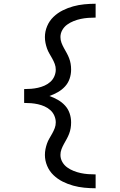

<svg xmlns="http://www.w3.org/2000/svg" viewBox="-20 -853 640 1026"><path d="M491 153Q461 153 430.5 150Q400 147 371 139Q342 131 315 117.5Q288 104 266 83Q244 62 232 33.5Q220 5 220 -25Q220 -41 223 -56Q226 -71 231 -85.5Q236 -100 244 -113.5Q252 -127 259.5 -140.5Q267 -154 272.5 -168.5Q278 -183 278 -199Q278 -217 270.5 -234.5Q263 -252 249 -264.5Q235 -277 218 -284.5Q201 -292 183 -296Q165 -300 146.5 -301.5Q128 -303 109 -303V-322V-377Q128 -377 146.5 -378.5Q165 -380 183 -384Q201 -388 218 -395.5Q235 -403 249 -415.5Q263 -428 270.5 -445.5Q278 -463 278 -481Q278 -497 272.5 -511.5Q267 -526 259.5 -539.5Q252 -553 244 -566.5Q236 -580 231 -594.5Q226 -609 223 -624Q220 -639 220 -655Q220 -685 232 -713.5Q244 -742 266 -763Q288 -784 315 -797.5Q342 -811 371 -819Q400 -827 430.5 -830Q461 -833 491 -833V-759Q471 -759 451 -757.5Q431 -756 412 -752Q393 -748 374 -740.5Q355 -733 339 -721.5Q323 -710 313 -692.5Q303 -675 303 -655Q303 -639 308.5 -624.5Q314 -610 321.5 -596.5Q329 -583 336.5 -569.5Q344 -556 349.5 -541.5Q355 -527 357.5 -512Q360 -497 360 -481Q360 -456 352 -432.5Q344 -409 327.5 -391Q311 -373 289 -360.5Q267 -348 244 -340Q267 -332 289 -319.5Q311 -307 327.5 -289Q344 -271 352 -247.5Q360 -224 360 -199Q360 -183 357.5 -168Q355 -153 349.5 -138.5Q344 -124 336.5 -110.5Q329 -97 321.5 -83.5Q314 -70 308.5 -55.5Q303 -41 303 -25Q303 -5 313 12.5Q323 30 339 41.5Q355 53 374 60.5Q393 68 412 72Q431 76 451 77.5Q471 79 491 79Z"/></svg>

Font: Zed Sans Extended
Style: Regular
Weight: 400
Width: 7
Designer: Belleve Invis
Foundry: Belleve Invis
Version: Version 1.0.0; ttfautohint (v1.8.4)